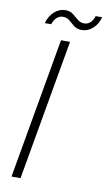

<svg xmlns="http://www.w3.org/2000/svg" viewBox="-94 -895 525 941"><g transform="rotate(10 168.0 -424.5)"><path d="M34 0 157 -700H202L79 0ZM64 -769Q75 -807 99.5 -828Q124 -849 153 -849Q177 -849 192 -837Q207 -825 221 -813Q235 -801 254 -801Q271 -801 284 -812.5Q297 -824 304 -846H336Q327 -811 302.5 -789Q278 -767 248 -767Q224 -767 209 -779Q194 -791 180.5 -803Q167 -815 147 -815Q130 -815 117 -803.5Q104 -792 96 -769Z"/></g></svg>

Font: DM Sans 16pt ExtraLight
Style: Italic
Weight: 250
Italic angle: -10°
Version: Version 4.004;gftools[0.9.30]